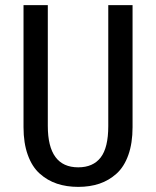

<svg xmlns="http://www.w3.org/2000/svg" viewBox="-20 -720 610 751"><path d="M72 -222.5V-700H167V-227.5Q167 -65.5 286 -65.5Q344 -65.5 373.8 -104Q403.5 -142.5 403.5 -227V-700H498.5V-222.5Q498.5 -160 482 -113.8Q465.5 -67.5 435.8 -40.8Q406 -14 368.8 -1.5Q331.5 11 286 11Q240.5 11 203 -1.5Q165.5 -14 135.5 -40.8Q105.5 -67.5 88.8 -113.8Q72 -160 72 -222.5Z"/></svg>

Font: League Mono Narrow
Style: Regular
Weight: 400
Width: 3
Designer: Tyler Finck
Foundry: The League of Moveable Type / Tyler Finck
Version: Version 2.210